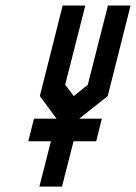

<svg xmlns="http://www.w3.org/2000/svg" viewBox="-20 -687 501 707"><path d="M250.8 -166.7 208.3 0H125L167.5 -166.7H84.2L105 -250H188.3L126.7 -333.3L210.8 -666.7H294.2L220 -375L251.7 -333.3L303.3 -375L377.5 -666.7H460.8L376.7 -333.3L271.7 -250H355L334.2 -166.7Z"/></svg>

Font: Yulong
Style: Italic
Weight: 400
Italic angle: -14.25°
Designer: GGBotNet
Foundry: f0n7.com
Version: 1.00